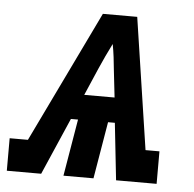

<svg xmlns="http://www.w3.org/2000/svg" viewBox="-82 -574 625 618"><g transform="rotate(5 231.0 -265.0)"><path d="M-38 0V-105H21L226 -530H337L401 -105H446V0H315L295 -184H273L242 0H145L176 -184H153L73 0ZM189 -265H287L277 -353Q275 -374 272.5 -394.5Q270 -415 266 -436Q256 -416 246 -395Q236 -374 227 -353Z"/></g></svg>

Font: Iosevka Slab Extrabold Oblique
Style: Regular
Weight: 800
Italic angle: -9°
Monospace: yes
Designer: Belleve Invis
Foundry: Belleve Invis
Version: Version 11.1.1; ttfautohint (v1.8.3)